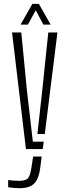

<svg xmlns="http://www.w3.org/2000/svg" viewBox="-20 -767 336 988"><path d="M113.5 0 42 -600H89.5L118.5 -302.5L149 -38H205L200 0ZM79 201.5Q67 201.5 50.2 200Q33.5 198.5 22 196.5V159.5Q33.5 161 48 162.2Q62.5 163.5 78 163.5Q113.5 163.5 124.5 149.5Q135.5 135.5 141.5 97L150.5 38.5H194.5L187 97Q182 134.5 170.5 157.2Q159 180 137 190.8Q115 201.5 79 201.5ZM172.5 -77.5 197.5 -302.5 228.5 -600H275.5L210.5 -77.5ZM86 -640.5 146.5 -747H180L240.5 -640.5H203L164 -714L123.5 -640.5Z"/></svg>

Font: Big Shoulders Stencil Display Thin Light
Style: Regular
Weight: 300
Version: Version 2.001